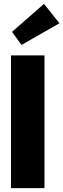

<svg xmlns="http://www.w3.org/2000/svg" viewBox="-20 -975 328 995"><path d="M91.5 -742 42.5 -810 208 -955 288 -854.5ZM210.5 0H37V-688H210.5Z"/></svg>

Font: League Spartan ExtraBold
Style: Regular
Weight: 800
Foundry: The League of Moveable Type
Version: Version 2.002